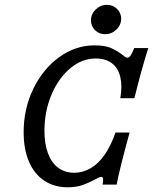

<svg xmlns="http://www.w3.org/2000/svg" viewBox="-20 -772 644 803"><path d="M78.9 -219.1Q78.9 -316.6 119 -400Q159.2 -483.3 227.4 -532.8Q295.5 -582.3 375.2 -582.3Q418.9 -582.3 443.9 -571.3Q468.9 -560.4 491.9 -542.7Q497.6 -537.8 503 -534.2Q508.3 -530.6 513.1 -530.6Q519.5 -530.6 526 -539.5Q532.4 -548.4 541.3 -571H600.2Q572 -483.1 542.1 -361.3H483.2Q492.1 -413 483 -450.4Q473.9 -487.9 447.7 -507.7Q421.4 -527.4 380 -527.4Q323 -527.4 273.7 -486.3Q224.4 -445.2 195.1 -375.4Q165.9 -305.7 165.9 -225Q165.9 -170.2 180.6 -130.8Q195.4 -91.3 223.3 -70.4Q251.2 -49.5 290.3 -49.5Q327 -49.5 359.7 -68.8Q392.4 -88 418.4 -125.8Q444.4 -163.6 463.1 -217.7H522Q477.7 -55.8 467.9 0H409.1Q412.3 -17.7 411.1 -25Q409.9 -32.3 403.4 -32.3Q399.4 -32.3 392.2 -29.1Q385 -25.9 377 -21.1Q349.7 -6.6 324 2.4Q298.3 11.3 263 11.3Q206.5 11.3 164.8 -16.6Q123.1 -44.5 101 -96.2Q78.9 -147.9 78.9 -219.1ZM360.4 -686.9Q360.4 -713.3 380.4 -732.5Q400.5 -751.8 427.5 -751.8Q452.4 -751.8 469.5 -734.7Q486.7 -717.7 486.7 -693.8Q486.7 -667.3 466.5 -648.1Q446.4 -628.9 419.1 -628.9Q394.5 -628.9 377.5 -645.9Q360.4 -662.9 360.4 -686.9Z"/></svg>

Font: Playfair Micro SmCond SmLight
Style: Italic
Weight: 360
Width: 4
Italic angle: -15.6°
Designer: Claus Eggers Sørensen
Foundry: Claus Eggers Sørensen
Version: Version 2.203;Glyphs 3.3 (3326)